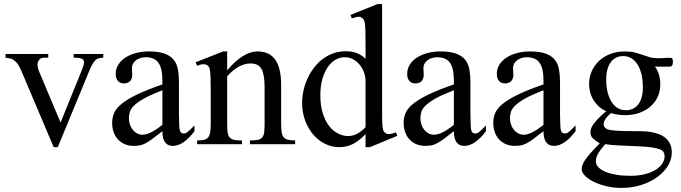

<svg xmlns="http://www.w3.org/2000/svg" viewBox="-20 -715 3375 952"><path d="M492.2 -429.2Q479 -428.2 470.5 -426Q461.9 -423.8 455.6 -419.4Q447.3 -411.1 439.9 -399.4Q432.6 -387.7 425.3 -370.1L266.6 14.6H246.1L85.4 -364.7Q80.1 -377 75.2 -385.7Q70.3 -394.5 65.2 -400.9Q60.1 -407.2 54.2 -412.1Q48.3 -417 41.5 -421.4Q37.1 -423.8 28.8 -425.3Q20.5 -426.8 7.3 -429.2V-447.3H219.2V-429.2H205.1Q195.8 -429.2 188 -427.5Q180.2 -425.8 176.3 -420.4Q166 -410.2 166 -394Q166 -378.4 176.3 -354.5L280.3 -107.4L384.8 -364.7Q390.1 -378.4 393.3 -388.2Q396.5 -397.9 396.5 -405.3Q396.5 -412.6 393.1 -418Q391.6 -419.9 388.9 -421.9Q386.2 -423.8 381.1 -425.5Q376 -427.2 367.4 -428.2Q358.9 -429.2 345.2 -429.2V-447.3H492.2Z M785.2 -267.6Q728.5 -245.6 695.6 -227.3Q662.6 -209 645.5 -192.4Q628.4 -175.8 623.8 -160.4Q619.1 -145 619.1 -128.9Q619.1 -111.3 624.5 -96.4Q629.9 -81.5 638.9 -70.6Q647.9 -59.6 660.4 -53.2Q672.9 -46.9 687 -46.9Q724.1 -46.9 785.2 -96.2ZM944.3 -64.5Q889.2 8.3 837.4 8.3Q826.7 8.3 817.1 4.9Q807.6 1.5 800.5 -6.8Q793.5 -15.1 789.3 -29.1Q785.2 -43 785.2 -64.5Q755.9 -41.5 736.6 -27.1Q717.3 -12.7 702.4 -4.9Q687.5 2.9 674.1 5.6Q660.6 8.3 643.1 8.3Q619.1 8.3 599.6 0.2Q580.1 -7.8 565.9 -22.7Q551.8 -37.6 543.9 -58.8Q536.1 -80.1 536.1 -106Q536.1 -130.9 545.2 -153.3Q554.2 -175.8 581.1 -198.5Q607.9 -221.2 656.7 -245.1Q705.6 -269 785.2 -296.4V-314.9Q785.2 -347.2 780 -369.1Q774.9 -391.1 764.6 -405Q754.4 -418.9 738.5 -425Q722.7 -431.2 701.7 -431.2Q689.9 -431.2 678 -427.7Q666 -424.3 656.2 -417.7Q646.5 -411.1 640.4 -400.6Q634.3 -390.1 634.3 -376.5Q634.3 -366.7 635 -358.4Q635.7 -350.1 635.7 -343.3Q635.7 -336.4 634.3 -330.6Q629.4 -313.5 618.2 -307.4Q606.9 -301.3 594.7 -301.3Q575.2 -301.3 564.5 -313.7Q553.7 -326.2 553.7 -348.1Q553.7 -374.5 567.1 -395.3Q580.6 -416 603.3 -430.4Q626 -444.8 655.5 -452.4Q685.1 -460 717.3 -460Q765.6 -460 795.2 -449.5Q824.7 -439 840.8 -419.2Q856.9 -399.4 862.1 -371.1Q867.2 -342.8 867.2 -307.6V-155.3Q867.2 -124 868.2 -104Q869.1 -84 869.6 -77.1Q872.1 -64 877 -58.6Q881.8 -53.2 891.1 -53.2Q895.5 -53.2 899.4 -54.2Q903.3 -55.2 908.7 -59.3Q914.1 -63.5 922.4 -71.3Q930.7 -79.1 944.3 -92.8Z M1219.2 0V-18.6Q1244.1 -18.6 1258.5 -21.7Q1272.9 -24.9 1280.5 -33.9Q1288.1 -43 1290 -59.1Q1292 -75.2 1292 -101.1V-283.7Q1292 -344.2 1276.9 -372.3Q1261.7 -400.4 1222.2 -400.4Q1193.8 -400.4 1164.8 -384.8Q1135.7 -369.1 1106.4 -336.9V-101.1Q1106.4 -74.7 1108.6 -58.6Q1110.8 -42.5 1118.7 -33.7Q1126.5 -24.9 1140.9 -21.7Q1155.3 -18.6 1179.7 -18.6V0H957.5V-18.6Q978.5 -18.6 991.7 -21.7Q1004.9 -24.9 1012.2 -34.2Q1019.5 -43.5 1022.2 -59.3Q1024.9 -75.2 1024.9 -101.1V-267.6Q1024.9 -307.6 1023.9 -330.6Q1022.9 -353.5 1021.2 -365.7Q1019.5 -377.9 1016.6 -382.3Q1013.7 -386.7 1010.3 -389.6Q1002 -396.5 989.3 -396.5Q975.1 -396.5 957.5 -388.7L949.7 -406.2L1086.4 -460H1106.4V-366.7Q1186.5 -460 1256.8 -460Q1289.6 -460 1312 -448Q1334.5 -436 1348.1 -414.1Q1361.8 -392.1 1367.9 -361.3Q1374 -330.6 1374 -293V-101.1Q1374 -76.2 1376.5 -60.1Q1378.9 -43.9 1386.2 -34.9Q1393.6 -25.9 1407.2 -22.2Q1420.9 -18.6 1443.4 -18.6V0Z M1792.5 -315.9Q1792.5 -334 1785.4 -354.5Q1778.3 -375 1765.1 -391.8Q1752 -408.7 1732.7 -419.9Q1713.4 -431.2 1689.5 -431.2Q1664.6 -431.2 1642.6 -418.2Q1620.6 -405.3 1604.2 -380.9Q1587.9 -356.4 1578.1 -321.8Q1568.4 -287.1 1568.4 -244.1Q1568.4 -189.9 1581.1 -151.1Q1593.8 -112.3 1613.8 -87.9Q1633.8 -63.5 1658.2 -52Q1682.6 -40.5 1706.1 -40.5Q1729.5 -40.5 1750.5 -51.5Q1771.5 -62.5 1792.5 -84.5ZM1814.5 14.6H1792.5V-49.8Q1762.7 -18.6 1731.9 -2Q1701.2 14.6 1662.1 14.6Q1625 14.6 1591.6 -2Q1558.1 -18.6 1533 -47.9Q1507.8 -77.1 1492.9 -117.4Q1478 -157.7 1478 -205.1Q1478 -233.9 1484.4 -264.2Q1490.7 -294.4 1503.4 -322.8Q1516.1 -351.1 1534.7 -376.2Q1553.2 -401.4 1577.1 -420.2Q1601.1 -439 1630.9 -450Q1660.6 -460.9 1695.3 -460.9Q1724.6 -460.9 1748.8 -451.9Q1772.9 -442.9 1792.5 -423.3V-506.3Q1792.5 -543.5 1791.7 -564.9Q1791 -586.4 1789.3 -598.1Q1787.6 -609.9 1784.7 -615Q1781.7 -620.1 1777.3 -624.5Q1770 -631.8 1758.8 -631.8Q1752 -631.8 1743.7 -629.6Q1735.4 -627.4 1724.6 -623.5L1717.8 -641.1L1852.1 -694.8H1874.5V-177.2Q1874.5 -141.1 1875 -119.4Q1875.5 -97.7 1877 -85Q1878.4 -72.3 1881.3 -66.4Q1884.3 -60.5 1889.6 -56.6Q1897.5 -50.3 1908.7 -50.3Q1921.9 -50.3 1943.8 -58.6L1949.7 -41.5Z M2230.5 -267.6Q2173.8 -245.6 2140.9 -227.3Q2107.9 -209 2090.8 -192.4Q2073.7 -175.8 2069.1 -160.4Q2064.5 -145 2064.5 -128.9Q2064.5 -111.3 2069.8 -96.4Q2075.2 -81.5 2084.2 -70.6Q2093.3 -59.6 2105.7 -53.2Q2118.2 -46.9 2132.3 -46.9Q2169.4 -46.9 2230.5 -96.2ZM2389.6 -64.5Q2334.5 8.3 2282.7 8.3Q2272 8.3 2262.5 4.9Q2252.9 1.5 2245.8 -6.8Q2238.8 -15.1 2234.6 -29.1Q2230.5 -43 2230.5 -64.5Q2201.2 -41.5 2181.9 -27.1Q2162.6 -12.7 2147.7 -4.9Q2132.8 2.9 2119.4 5.6Q2106 8.3 2088.4 8.3Q2064.5 8.3 2044.9 0.2Q2025.4 -7.8 2011.2 -22.7Q1997.1 -37.6 1989.3 -58.8Q1981.4 -80.1 1981.4 -106Q1981.4 -130.9 1990.5 -153.3Q1999.5 -175.8 2026.4 -198.5Q2053.2 -221.2 2102.1 -245.1Q2150.9 -269 2230.5 -296.4V-314.9Q2230.5 -347.2 2225.3 -369.1Q2220.2 -391.1 2210 -405Q2199.7 -418.9 2183.8 -425Q2168 -431.2 2147 -431.2Q2135.3 -431.2 2123.3 -427.7Q2111.3 -424.3 2101.6 -417.7Q2091.8 -411.1 2085.7 -400.6Q2079.6 -390.1 2079.6 -376.5Q2079.6 -366.7 2080.3 -358.4Q2081.1 -350.1 2081.1 -343.3Q2081.1 -336.4 2079.6 -330.6Q2074.7 -313.5 2063.5 -307.4Q2052.2 -301.3 2040 -301.3Q2020.5 -301.3 2009.8 -313.7Q1999 -326.2 1999 -348.1Q1999 -374.5 2012.5 -395.3Q2025.9 -416 2048.6 -430.4Q2071.3 -444.8 2100.8 -452.4Q2130.4 -460 2162.6 -460Q2210.9 -460 2240.5 -449.5Q2270 -439 2286.1 -419.2Q2302.2 -399.4 2307.4 -371.1Q2312.5 -342.8 2312.5 -307.6V-155.3Q2312.5 -124 2313.5 -104Q2314.5 -84 2314.9 -77.1Q2317.4 -64 2322.3 -58.6Q2327.1 -53.2 2336.4 -53.2Q2340.8 -53.2 2344.7 -54.2Q2348.6 -55.2 2354 -59.3Q2359.4 -63.5 2367.7 -71.3Q2376 -79.1 2389.6 -92.8Z M2674.8 -267.6Q2618.2 -245.6 2585.2 -227.3Q2552.2 -209 2535.2 -192.4Q2518.1 -175.8 2513.4 -160.4Q2508.8 -145 2508.8 -128.9Q2508.8 -111.3 2514.2 -96.4Q2519.5 -81.5 2528.6 -70.6Q2537.6 -59.6 2550 -53.2Q2562.5 -46.9 2576.7 -46.9Q2613.8 -46.9 2674.8 -96.2ZM2834 -64.5Q2778.8 8.3 2727.1 8.3Q2716.3 8.3 2706.8 4.9Q2697.3 1.5 2690.2 -6.8Q2683.1 -15.1 2679 -29.1Q2674.8 -43 2674.8 -64.5Q2645.5 -41.5 2626.2 -27.1Q2606.9 -12.7 2592 -4.9Q2577.1 2.9 2563.7 5.6Q2550.3 8.3 2532.7 8.3Q2508.8 8.3 2489.3 0.2Q2469.7 -7.8 2455.6 -22.7Q2441.4 -37.6 2433.6 -58.8Q2425.8 -80.1 2425.8 -106Q2425.8 -130.9 2434.8 -153.3Q2443.8 -175.8 2470.7 -198.5Q2497.6 -221.2 2546.4 -245.1Q2595.2 -269 2674.8 -296.4V-314.9Q2674.8 -347.2 2669.7 -369.1Q2664.6 -391.1 2654.3 -405Q2644 -418.9 2628.2 -425Q2612.3 -431.2 2591.3 -431.2Q2579.6 -431.2 2567.6 -427.7Q2555.7 -424.3 2545.9 -417.7Q2536.1 -411.1 2530 -400.6Q2523.9 -390.1 2523.9 -376.5Q2523.9 -366.7 2524.7 -358.4Q2525.4 -350.1 2525.4 -343.3Q2525.4 -336.4 2523.9 -330.6Q2519 -313.5 2507.8 -307.4Q2496.6 -301.3 2484.4 -301.3Q2464.8 -301.3 2454.1 -313.7Q2443.4 -326.2 2443.4 -348.1Q2443.4 -374.5 2456.8 -395.3Q2470.2 -416 2492.9 -430.4Q2515.6 -444.8 2545.2 -452.4Q2574.7 -460 2606.9 -460Q2655.3 -460 2684.8 -449.5Q2714.4 -439 2730.5 -419.2Q2746.6 -399.4 2751.7 -371.1Q2756.8 -342.8 2756.8 -307.6V-155.3Q2756.8 -124 2757.8 -104Q2758.8 -84 2759.3 -77.1Q2761.7 -64 2766.6 -58.6Q2771.5 -53.2 2780.8 -53.2Q2785.2 -53.2 2789.1 -54.2Q2793 -55.2 2798.3 -59.3Q2803.7 -63.5 2812 -71.3Q2820.3 -79.1 2834 -92.8Z M3275.4 59.6Q3275.4 47.9 3270.3 39.3Q3265.1 30.8 3251.2 25.1Q3237.3 19.5 3213.1 16.1Q3189 12.7 3150.4 10.7Q3094.7 8.3 3052.5 6.3Q3010.3 4.4 2980.5 0Q2970.2 12.2 2961.7 22.9Q2953.1 33.7 2947 43.9Q2940.9 54.2 2937.7 64.2Q2934.6 74.2 2934.6 85.4Q2934.6 101.1 2946.8 114Q2959 127 2981.4 136.5Q3003.9 146 3034.9 151.4Q3065.9 156.7 3103.5 156.7Q3147.5 156.7 3179.7 148.2Q3211.9 139.6 3233.2 125.7Q3254.4 111.8 3264.9 94.5Q3275.4 77.1 3275.4 59.6ZM3167.5 -282.7Q3167.5 -316.9 3160.9 -345.5Q3154.3 -374 3141.6 -394.3Q3128.9 -414.6 3110.8 -425.8Q3092.8 -437 3070.3 -437Q3052.7 -437 3037.4 -430.4Q3022 -423.8 3010.5 -409.4Q2999 -395 2992.4 -373Q2985.8 -351.1 2985.8 -320.3Q2985.8 -287.1 2992.4 -259.3Q2999 -231.4 3011.5 -211.2Q3023.9 -190.9 3042 -179.7Q3060.1 -168.5 3083.5 -168.5Q3101.1 -168.5 3116.5 -175Q3131.8 -181.6 3143.3 -195.6Q3154.8 -209.5 3161.1 -231Q3167.5 -252.4 3167.5 -282.7ZM3316.4 -407.7Q3316.4 -395.5 3312.5 -389.9Q3308.6 -384.3 3294.9 -384.3Q3291 -384.3 3285.6 -384.3Q3280.3 -384.3 3272.5 -384.3Q3264.6 -384.3 3253.7 -384.5Q3242.7 -384.8 3227.5 -384.8Q3240.2 -367.7 3247.1 -345.5Q3253.9 -323.2 3253.9 -295.4Q3253.9 -264.6 3242.2 -237.3Q3230.5 -210 3207.8 -189.2Q3185.1 -168.5 3152.3 -156.2Q3119.6 -144 3078.1 -144Q3061 -144 3043.9 -146.5Q3026.9 -148.9 3009.8 -154.3Q2995.1 -143.1 2984.1 -127.9Q2973.1 -112.8 2973.1 -99.1Q2973.1 -88.4 2980.5 -81.5Q2984.9 -77.1 2992.4 -74Q3000 -70.8 3018.1 -68.6Q3036.1 -66.4 3068.4 -65.4Q3100.6 -64.5 3154.8 -64.5Q3163.6 -64.5 3178.5 -63.7Q3193.4 -63 3210.9 -59.8Q3228.5 -56.6 3246.1 -50.3Q3263.7 -43.9 3278.3 -32Q3293 -20 3302 -2.2Q3311 15.6 3311 41.5Q3311 75.2 3292 106.7Q3272.9 138.2 3239.3 162.8Q3205.6 187.5 3159.7 202.1Q3113.8 216.8 3060.5 216.8Q3023.4 216.8 2988 208.5Q2952.6 200.2 2925.3 187Q2897.9 173.8 2881.1 157Q2864.3 140.1 2864.3 123Q2864.3 113.3 2868.4 102.1Q2872.6 90.8 2882.6 76.2Q2892.6 61.5 2909.9 42Q2927.2 22.5 2953.6 -3.9Q2931.2 -18.1 2919.4 -29.3Q2907.7 -40.5 2907.7 -57.6Q2907.7 -66.4 2910.4 -75.9Q2913.1 -85.4 2921.4 -97.7Q2929.7 -109.9 2945.1 -126Q2960.4 -142.1 2985.8 -163.6Q2964.4 -172.9 2948.5 -187.7Q2932.6 -202.6 2921.9 -220.5Q2911.1 -238.3 2906 -258.5Q2900.9 -278.8 2900.9 -299.3Q2900.9 -330.6 2913.1 -359.6Q2925.3 -388.7 2948 -410.9Q2970.7 -433.1 3003.7 -446.5Q3036.6 -460 3078.6 -460Q3107.4 -460 3127.9 -454.6Q3148.4 -449.2 3165.8 -443.1Q3183.1 -437 3200.7 -431.6Q3218.3 -426.3 3241.2 -426.3Q3264.2 -426.3 3275.9 -427.5Q3287.6 -428.7 3296.9 -428.7Q3303.2 -428.7 3310.1 -427.2Q3316.4 -425.8 3316.4 -407.7Z"/></svg>

Font: Tai Heritage Pro
Style: Regular
Weight: 400
Designer: Faah Baccam, Walt Agee, Victor Gaultney, Annie Olsen
Foundry: SIL International
Version: Version 2.600